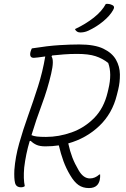

<svg xmlns="http://www.w3.org/2000/svg" viewBox="-20 -946 640 976"><path d="M106 0Q99 6 87 6Q62 6 56.5 -16Q51 -38 53 -82Q58 -148 77.5 -217Q97 -286 123 -358.5Q149 -431 173 -506Q197 -581 210 -659Q188 -656 173 -654Q158 -652 152 -652Q128 -652 135 -682Q137 -689 138.5 -692.5Q140 -696 142 -700Q224 -713 281.5 -716.5Q339 -720 383 -720Q461 -720 505.5 -698.5Q550 -677 569.5 -642.5Q589 -608 589.5 -568Q590 -528 581 -491L574 -463Q551 -369 485 -306Q419 -243 327 -217Q336 -176 348 -145Q360 -114 380 -80Q404 -39 437 -39Q463 -39 485 -59H489Q490 -46 487 -31Q483 -14 473 -4Q459 10 432 10Q401 10 379 -5.5Q357 -21 337 -55Q316 -90 302.5 -127Q289 -164 279 -207Q246 -202 211 -202Q183 -202 166 -209.5Q149 -217 136 -230L131 -229Q121 -196 114 -162Q107 -128 103 -94Q98 -36 106 0ZM240 -571Q222 -493 193 -415.5Q164 -338 140 -259Q151 -254 168 -252Q185 -250 214 -250Q279 -250 344 -273Q409 -296 458.5 -346Q508 -396 527 -476L531 -493Q550 -572 530 -626Q501 -649 465.5 -660.5Q430 -672 372 -672Q337 -672 304.5 -669.5Q272 -667 245 -664L242 -659Q256 -639 240 -571ZM518 -926Q536 -928 551 -920Q566 -913 555 -895Q539 -866 504.5 -837.5Q470 -809 429 -790Q418 -785 408 -783Q398 -781 388 -781Q369 -781 361 -798Q416 -824 457 -856.5Q498 -889 518 -926Z"/></svg>

Font: Recursive Mn Csl St Lt
Style: Italic
Weight: 300
Italic angle: -15°
Monospace: yes
Version: Version 1.079;hotconv 1.0.112;makeotfexe 2.5.65598; ttfautoh